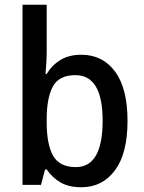

<svg xmlns="http://www.w3.org/2000/svg" viewBox="-20 -780 606 810"><path d="M177 -568Q177 -541 175.5 -515Q174 -489 172 -468H177Q199 -505 235 -527Q271 -549 323 -549Q413 -549 465.5 -478Q518 -407 518 -270Q518 -133 465 -61.5Q412 10 323 10Q270 10 235 -10.5Q200 -31 177 -65H170L153 0H75V-760H177ZM298 -463Q229 -463 203 -415Q177 -367 177 -277V-264Q177 -171 204 -123Q231 -75 300 -75Q413 -75 413 -271Q413 -463 298 -463Z"/></svg>

Font: Noto Sans Georgian SemiCondensed Medium
Style: Regular
Weight: 500
Width: 4
Designer: Monotype Design Team, Akaki Razmadze
Foundry: Google LLC
Version: Version 2.005; ttfautohint (v1.8.4.7-5d5b)